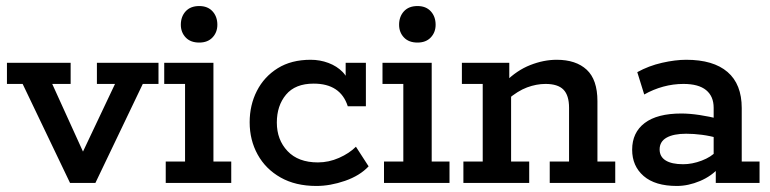

<svg xmlns="http://www.w3.org/2000/svg" viewBox="-20 -606 2552 636"><path d="M212 0 55 -328H3V-398H214V-328H153L273 -64H236L361 -328H301V-398H505V-328H453L296 0Z M529 0V-71H593V-328H524V-398H687V-71H746V0ZM640 -465Q611 -465 595 -482Q579 -499 579 -524Q579 -551 595 -568.5Q611 -586 640 -586Q668 -586 684 -568.5Q700 -551 700 -524Q700 -499 684 -482Q668 -465 640 -465Z M1028 10Q959 10 909.5 -18Q860 -46 833.5 -94Q807 -142 807 -201Q807 -258 831 -305Q855 -352 900 -380Q945 -408 1009 -408Q1040 -408 1068 -397.5Q1096 -387 1115 -367.5Q1134 -348 1136 -322L1125 -320V-398H1192V-254H1132Q1108 -329 1019 -329Q958 -329 927.5 -292.5Q897 -256 897 -200Q897 -143 932.5 -105.5Q968 -68 1033 -68Q1069 -68 1103 -83Q1137 -98 1159 -120L1201 -55Q1172 -24 1123 -7Q1074 10 1028 10Z M1252 0V-71H1316V-328H1247V-398H1410V-71H1469V0ZM1363 -465Q1334 -465 1318 -482Q1302 -499 1302 -524Q1302 -551 1318 -568.5Q1334 -586 1363 -586Q1391 -586 1407 -568.5Q1423 -551 1423 -524Q1423 -499 1407 -482Q1391 -465 1363 -465Z M1515 0V-71H1579V-328H1510V-398H1667V-338L1654 -335Q1692 -373 1736.5 -390.5Q1781 -408 1824 -408Q1888 -408 1923.5 -375Q1959 -342 1959 -271V-71H2018V0H1801V-71H1865V-249Q1865 -290 1846.5 -309Q1828 -328 1787 -328Q1757 -328 1726 -316.5Q1695 -305 1661 -276L1673 -307V-71H1733V0Z M2222 10Q2150 10 2112 -23Q2074 -56 2074 -110Q2074 -167 2115.5 -198.5Q2157 -230 2237 -230Q2264 -230 2297.5 -225Q2331 -220 2360 -212L2344 -201V-249Q2344 -287 2319 -307.5Q2294 -328 2244 -328Q2210 -328 2177 -319Q2144 -310 2114 -293L2091 -367Q2129 -388 2173 -398Q2217 -408 2253 -408Q2343 -408 2390 -367.5Q2437 -327 2437 -248V-71H2496V0H2351V-64L2364 -53Q2338 -23 2299 -6.5Q2260 10 2222 10ZM2243 -62Q2273 -62 2304.5 -74Q2336 -86 2353 -105L2344 -77V-174L2360 -148Q2332 -156 2305 -159.5Q2278 -163 2253 -163Q2211 -163 2188 -150Q2165 -137 2165 -111Q2165 -87 2185 -74.5Q2205 -62 2243 -62Z"/></svg>

Font: Rokkitt Medium
Style: Regular
Weight: 500
Version: Version 3.103